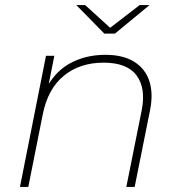

<svg xmlns="http://www.w3.org/2000/svg" viewBox="-20 -740 710 760"><path d="M397 -523Q468 -523 512 -495Q556 -467 571.5 -418Q587 -369 574 -304L513 0H480L541 -304Q558 -391 520.5 -441.5Q483 -492 390 -492Q296 -492 232.5 -440Q169 -388 149 -286L92 0H59L162 -519H195L173 -408Q206 -460 253 -487Q316 -523 397 -523ZM393 -607 282 -720H317L416 -630L533 -720H572L435 -607Z"/></svg>

Font: Montserrat Thin ExtraLight
Style: Italic
Weight: 250
Italic angle: -11.3°
Version: Version 9.000